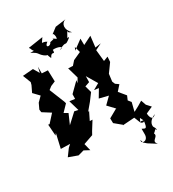

<svg xmlns="http://www.w3.org/2000/svg" viewBox="-263 -1067 1292 1432"><g transform="rotate(-30 382.5 -350.5)"><path d="M490 -711 504 -660 436 -629 407 -596 367 -598 394 -504 372 -467 376 -491 299 -415 298 -375 252 -381 278 -291 246 -298 166 -224 203 -308 171 -327 223 -381 218 -398C201 -441 183 -483 166 -527L192 -547L232 -564L229 -661L178 -664V-722L167 -674L137 -725L47 -718L74 -649L68 -627L42 -573L88 -525L49 -486L27 -439L30 -415L98 -372L39 -307L28 -309L35 -211L47 -227C38 -186 28 -146 19 -105L98 -103L75 -82L33 -25L110 3L160 -11L205 13L190 -48L273 -77L288 -104L333 -176L310 -177L344 -246L334 -240L341 -251L383 -301L427 -360L411 -417L451 -431L452 -482L506 -391L453 -361L492 -356L452 -289L529 -270L474 -216L529 -158L525 -159L452 -118L453 -77L511 -29L508 -26L610 -33L631 20L648 -15L634 -72L652 -144L632 -169L647 -204L600 -261L639 -305L612 -324L602 -348L610 -411L662 -483L665 -527L626 -512L616 -611L671 -638L621 -631L632 -726L558 -689L557 -744L478 -686ZM349 -834C339 -803 285 -812 332 -848C291 -874 278 -837 317 -896L191 -877L195 -865C199 -905 182 -868 217 -832C227 -843 207 -838 180 -839C241 -809 219 -805 258 -773C303 -743 269 -787 296 -728C324 -783 337 -722 337 -775C374 -780 436 -756 380 -746C470 -795 418 -739 487 -793C486 -815 453 -760 500 -842C508 -822 496 -834 527 -817C481 -862 491 -913 532 -925L442 -913L388 -872C402 -893 412 -843 403 -831C359 -865 383 -833 385 -842ZM575 161 598 181 666 224C627 183 691 181 681 147C666 144 721 121 693 108C720 150 714 118 698 94C693 57 726 33 756 20C717 64 706 3 707 -13L765 -39L733 -74L718 -117L678 -93L629 -67L607 -86L660 18C598 5 658 49 661 21C652 91 645 80 616 66V115C615 173 551 166 567 134Z"/></g></svg>

Font: Asimov Aggro
Style: Medium
Weight: 500
Designer: Google
Version: Version 2.000980; 2014